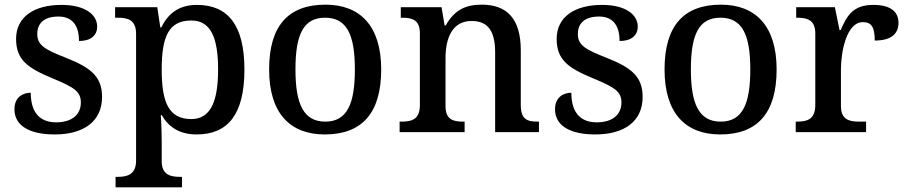

<svg xmlns="http://www.w3.org/2000/svg" viewBox="-20 -567 3891 824"><path d="M215 10C339 10 418 -46 418 -151C418 -239 369 -277 263 -319C174 -354 140 -372 140 -421C140 -466 168 -496 231 -496C290 -496 319 -458 319 -391C370 -391 397 -415 397 -453C397 -503 347 -546 244 -546C127 -546 49 -495 49 -400C49 -310 99 -275 205 -231C299 -192 327 -174 327 -127C327 -77 291 -42 221 -42C142 -42 112 -95 112 -169C82 -169 42 -153 42 -98C42 -29 104 10 215 10Z M476 237H761V192H753C713 192 674 184 674 125V40C674 13 673 -34 670 -73H674C703 -23 749 10 824 10C957 10 1029 -75 1029 -268C1029 -461 957 -546 825 -546C747 -546 701 -508 672 -449H668L655 -536H474V-491H486C528 -491 564 -482 564 -422V122C564 183 525 192 485 192H476ZM801 -56C703 -56 674 -130 674 -268C674 -409 703 -479 801 -479C883 -479 916 -408 916 -269C916 -130 883 -56 801 -56Z M1374 10C1533 10 1616 -81 1616 -269C1616 -456 1525 -547 1377 -547C1217 -547 1135 -456 1135 -269C1135 -81 1225 10 1374 10ZM1376 -45C1282 -45 1248 -122 1248 -269C1248 -417 1281 -491 1375 -491C1469 -491 1503 -417 1503 -269C1503 -122 1470 -45 1376 -45Z M1695 0H1974V-45H1969C1925 -45 1892 -53 1892 -112V-317C1892 -402 1920 -477 2004 -477C2079 -477 2105 -427 2105 -341V0H2293V-45H2288C2243 -45 2215 -54 2215 -117V-352C2215 -488 2154 -547 2048 -547C1981 -547 1932 -527 1893 -458H1888L1875 -536H1700V-491H1705C1749 -491 1782 -482 1782 -424V-116C1782 -54 1747 -45 1702 -45H1695Z M2535 10C2659 10 2738 -46 2738 -151C2738 -239 2689 -277 2583 -319C2494 -354 2460 -372 2460 -421C2460 -466 2488 -496 2551 -496C2610 -496 2639 -458 2639 -391C2690 -391 2717 -415 2717 -453C2717 -503 2667 -546 2564 -546C2447 -546 2369 -495 2369 -400C2369 -310 2419 -275 2525 -231C2619 -192 2647 -174 2647 -127C2647 -77 2611 -42 2541 -42C2462 -42 2432 -95 2432 -169C2402 -169 2362 -153 2362 -98C2362 -29 2424 10 2535 10Z M3071 10C3230 10 3313 -81 3313 -269C3313 -456 3222 -547 3074 -547C2914 -547 2832 -456 2832 -269C2832 -81 2922 10 3071 10ZM3073 -45C2979 -45 2945 -122 2945 -269C2945 -417 2978 -491 3072 -491C3166 -491 3200 -417 3200 -269C3200 -122 3167 -45 3073 -45Z M3395 0H3697V-45H3668C3625 -45 3589 -53 3589 -112V-268C3589 -345 3613 -472 3683 -472C3722 -472 3734 -448 3734 -393C3805 -393 3836 -422 3836 -469C3836 -517 3802 -546 3728 -546C3642 -546 3615 -501 3588 -438H3583L3563 -536H3397V-491H3400C3444 -491 3479 -482 3479 -423V-117C3479 -54 3444 -45 3399 -45H3395Z"/></svg>

Font: Noto Serif Myanmar Medium
Style: Regular
Weight: 500
Designer: Ben Mitchell and the Monotype Design Team
Foundry: Monotype Imaging Inc.
Version: Version 2.106